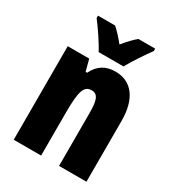

<svg xmlns="http://www.w3.org/2000/svg" viewBox="-183 -874 896 983"><g transform="rotate(30 264.5 -383.0)"><path d="M202 -606H349C370 -645 416 -714 444 -752V-766H345C325 -750 302 -726 275 -693C249 -725 227 -749 207 -766H106V-752C132 -719 185 -641 202 -606ZM328 -563C269 -563 229 -537 204 -485H195L177 -553H50V0H212V-253C212 -378 224 -419 270 -419C310 -419 318 -381 318 -308V0H480V-360C480 -489 424 -563 328 -563Z"/></g></svg>

Font: Noto Sans Lao ExtraCondensed Black
Style: Regular
Weight: 900
Width: 2
Designer: Monotype Design Team
Foundry: Monotype Imaging Inc.
Version: Version 2.003